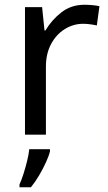

<svg xmlns="http://www.w3.org/2000/svg" viewBox="-20 -566 453 807"><path d="M335 -546Q350 -546 367.5 -544.5Q385 -543 398 -540L387 -459Q374 -462 358.5 -464Q343 -466 329 -466Q288 -466 252 -443.5Q216 -421 194.5 -380.5Q173 -340 173 -286V0H85V-536H157L167 -438H171Q197 -482 238 -514Q279 -546 335 -546ZM190 70Q186 88 173.5 115.5Q161 143 144.5 171Q128 199 110 221H62V209Q70 192 78.5 165.5Q87 139 94 110.5Q101 82 103 61H190Z"/></svg>

Font: Noto Sans Glagolitic
Style: Regular
Weight: 400
Designer: Monotype Design Team
Foundry: Monotype Imaging Inc.
Version: Version 2.004; ttfautohint (v1.8.4.7-5d5b)